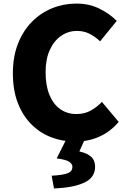

<svg xmlns="http://www.w3.org/2000/svg" viewBox="-20 -778 707 1074"><path d="M401 14Q330 14 267 -10Q204 -34 155.5 -82.5Q107 -131 79.5 -202.5Q52 -274 52 -368Q52 -461 80.5 -533.5Q109 -606 158.5 -656Q208 -706 272 -732Q336 -758 407 -758Q480 -758 537.5 -729Q595 -700 633 -661L540 -547Q512 -573 481 -589Q450 -605 410 -605Q362 -605 322 -577.5Q282 -550 258.5 -498.5Q235 -447 235 -374Q235 -300 256.5 -247.5Q278 -195 317 -167.5Q356 -140 408 -140Q453 -140 488.5 -160Q524 -180 550 -208L644 -96Q597 -41 535.5 -13.5Q474 14 401 14ZM282 276 269 205Q335 201 360 190.5Q385 180 385 155Q385 139 367.5 127Q350 115 297 108L354 -5H457L424 69Q468 79 490 99Q512 119 512 155Q512 215 451.5 243.5Q391 272 282 276Z"/></svg>

Font: Noto Sans JP Thin Black
Style: Regular
Weight: 900
Version: Version 2.004-H2;hotconv 1.0.118;makeotfexe 2.5.65603